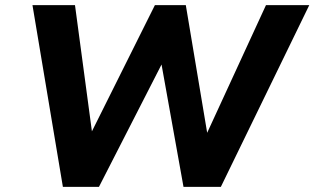

<svg xmlns="http://www.w3.org/2000/svg" viewBox="-20 -725 1220 745"><path d="M224 0 106 -705H271L339 -198H328L581 -705H701L786 -197H778L1012 -705H1180L837 0H692L606 -479H609L364 0Z"/></svg>

Font: Nunito Sans 8pt ExtraBold
Style: Italic
Weight: 800
Italic angle: -9°
Version: Version 3.101;gftools[0.9.27]